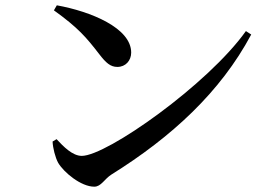

<svg xmlns="http://www.w3.org/2000/svg" viewBox="-20 -715 1040 723"><path d="M194 -695 183 -676C275 -610 305 -574 353 -512C379 -478 396 -463 422 -463C453 -463 474 -487 474 -517C474 -610 321 -672 194 -695ZM906 -598C763 -397 382 -128 288 -128C253 -128 219 -163 193 -191L178 -182C179 -158 188 -122 199 -102C220 -66 285 -12 335 -12C361 -12 373 -41 400 -58C626 -199 810 -368 926 -585Z"/></svg>

Font: Noto Serif JP SemiBold
Style: Regular
Weight: 600
Designer: Ryoko NISHIZUKA 西塚涼子 (kana & ideographs); Frank Grießhammer (Latin, Greek & Cyrillic); Wenlong ZHANG 张文龙 (bopomofo); San
Foundry: Adobe
Version: Version 2.001;hotconv 1.1.0;makeotfexe 2.6.0